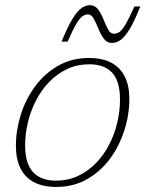

<svg xmlns="http://www.w3.org/2000/svg" viewBox="-20 -730 576 760"><path d="M332 -500.5Q385.5 -500.5 421 -481.5Q456.5 -462.5 474.2 -426.2Q492 -390 492 -339Q492 -276.5 472.5 -214.8Q453 -153 415.8 -102.2Q378.5 -51.5 324.8 -20.8Q271 10 202.5 10Q150 10 114.2 -9Q78.5 -28 60.8 -64.2Q43 -100.5 43 -152Q43 -214 62.2 -275.8Q81.5 -337.5 119 -388.2Q156.5 -439 210.2 -469.8Q264 -500.5 332 -500.5ZM201 -15Q249.5 -15 289.2 -33.8Q329 -52.5 360 -84.5Q391 -116.5 412.2 -157.8Q433.5 -199 444.2 -244.8Q455 -290.5 455 -335.5Q455 -408.5 424.2 -442Q393.5 -475.5 334 -475.5Q285.5 -475.5 245.8 -456.8Q206 -438 175 -406Q144 -374 122.8 -332.8Q101.5 -291.5 90.5 -246Q79.5 -200.5 79.5 -155Q79.5 -82.5 110.8 -48.8Q142 -15 201 -15ZM535.5 -704.5Q512 -645.5 492.8 -614.2Q473.5 -583 457 -571.5Q440.5 -560 423.5 -560Q403 -560 390.8 -577Q378.5 -594 369.5 -616.5Q360.5 -639 351.2 -656Q342 -673 328 -673Q316.5 -673 305.8 -665.2Q295 -657.5 281.5 -634.5Q268 -611.5 247.5 -565H223.5Q248 -624.5 267 -655.5Q286 -686.5 302.8 -698Q319.5 -709.5 335.5 -709.5Q356 -709.5 368.5 -692.5Q381 -675.5 389.8 -653Q398.5 -630.5 407.8 -613.5Q417 -596.5 431.5 -596.5Q443 -596.5 453.8 -604.2Q464.5 -612 478 -635.2Q491.5 -658.5 512 -704.5Z"/></svg>

Font: Newsreader 9pt ExtraLight
Style: Italic
Weight: 250
Italic angle: -17°
Designer: Hugues Gentile
Foundry: Production Type
Version: Version 1.003